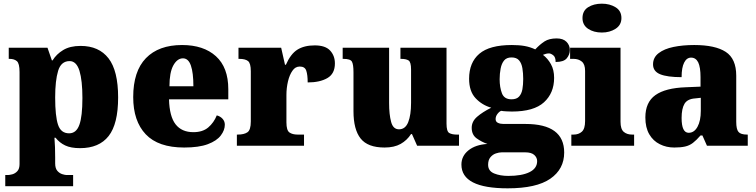

<svg xmlns="http://www.w3.org/2000/svg" viewBox="-20 -797 4135 1050"><path d="M379.9 160.2V221.2H8.8V160.2H23.9Q30.8 160.2 47.4 156.2Q63 151.9 75 138.9Q86.9 126 86.9 100.1V-402.8Q86.9 -450.2 72.3 -462.6Q57.6 -475.1 32.7 -475.1H27.8V-536.1H239.7L263.7 -466.8H267.6Q288.6 -501 325.7 -523.4Q362.8 -545.9 420.9 -545.9Q521 -545.9 573.5 -478Q626 -410.2 626 -264.2Q626 -119.1 574 -53Q522 13.2 418 13.2Q367.7 13.2 336.7 -1.5Q305.7 -16.1 283.7 -43.9H277.8Q279.8 -18.1 280.8 9Q281.7 36.1 281.7 65.9V96.2Q281.7 124 293.9 137.7Q305.7 150.9 320.8 155.5Q335.9 160.2 343.8 160.2ZM357.9 -67.9Q397.5 -67.9 414.1 -114.7Q430.7 -160.2 430.7 -261.2Q430.7 -356.4 414.6 -409.7Q397.9 -462.9 360.8 -462.9Q314 -462.9 297.9 -409.7Q281.7 -356.4 281.7 -264.2Q281.7 -161.6 297.4 -114.7Q313 -67.9 357.9 -67.9Z M987.3 9.8Q845.7 9.8 777.1 -62.5Q708.5 -134.8 708.5 -266.1Q708.5 -407.2 778.1 -479Q847.7 -550.8 975.6 -550.8Q1093.3 -550.8 1160.9 -489.5Q1228.5 -428.2 1228.5 -309.1V-253.9H904.3Q906.7 -160.2 940.2 -117.2Q973.6 -74.2 1037.6 -74.2Q1088.4 -74.2 1118.9 -100.1Q1149.4 -126 1165.5 -166Q1184.6 -161.1 1197 -147.5Q1209.5 -133.8 1209.5 -115.2Q1209.5 -85 1187.5 -56.2Q1165.5 -26.9 1116.5 -8.5Q1067.4 9.8 987.3 9.8ZM906.7 -325.2H1037.6Q1037.6 -399.4 1023.9 -438.5Q1010.3 -478 980.5 -478Q949.2 -478 927.7 -439Q906.7 -400.4 906.7 -325.2Z M1642.6 -61V0H1275.4V-61H1280.3Q1314.5 -61 1333 -73.5Q1351.6 -85.9 1351.6 -132.8V-407.2Q1351.6 -451.2 1336.4 -463.1Q1321.3 -475.1 1288.6 -475.1H1284.2V-536.1H1517.6L1538.6 -442.9H1543.5Q1569.3 -502 1606.4 -525.4Q1643.6 -548.8 1701.2 -548.8Q1759.3 -548.8 1785.4 -520.5Q1811.5 -492.2 1811.5 -450.2Q1811.5 -394 1770.5 -370.1Q1729.5 -346.2 1662.6 -346.2Q1662.6 -387.2 1655 -410.2Q1647.5 -433.1 1619.6 -433.1Q1594.7 -433.1 1579.6 -410.6Q1563.5 -388.2 1554.9 -352.1Q1546.4 -315.9 1546.4 -277.8V-127.9Q1546.4 -84 1563 -72.5Q1579.6 -61 1607.4 -61Z M2083 9.8Q1991.2 9.8 1952.1 -39.6Q1913.1 -88.9 1913.1 -189V-401.9Q1913.1 -444.8 1904.5 -460Q1896 -475.1 1857.9 -475.1H1854V-536.1H2107.9V-233.9Q2107.9 -170.9 2119.1 -129.9Q2129.9 -89.8 2162.1 -89.8Q2196.8 -89.8 2212.4 -128.9Q2228 -168 2228 -234.9V-417Q2228 -458 2214.1 -466.6Q2200.2 -475.1 2173.8 -475.1H2169.9V-536.1H2421.9V-121.1Q2421.9 -78.1 2437 -69.6Q2452.1 -61 2478 -61H2490.2V0H2261.2L2232.9 -64H2228Q2206.1 -29.8 2171.1 -10Q2136.2 9.8 2083 9.8Z M2756.3 232.9Q2503.4 232.9 2503.4 103Q2503.4 56.2 2542 25.1Q2580.6 -5.9 2645.5 -9.8Q2613.3 -21 2586.4 -40.5Q2559.6 -60.1 2559.6 -98.1Q2559.6 -132.8 2589.1 -158.4Q2618.7 -184.1 2666.5 -208Q2616.2 -222.2 2580.8 -260Q2545.4 -297.9 2545.4 -366.2Q2545.4 -455.1 2601.3 -502.9Q2657.2 -550.8 2779.3 -550.8Q2819.3 -550.8 2849.4 -545.4Q2879.4 -540 2907.2 -526.9Q2932.6 -554.2 2958 -570.6Q2983.4 -586.9 3024.4 -586.9Q3059.6 -586.9 3077.9 -568.4Q3096.2 -549.8 3096.2 -523.9Q3096.2 -498 3079.3 -478Q3062.5 -458 3018.6 -458Q3018.6 -484.9 3005.4 -494.9Q2992.2 -504.9 2982.4 -504.9Q2971.7 -504.9 2963.4 -502L2949.2 -497.1Q2975.6 -477.1 2992.9 -446Q3010.3 -415 3010.3 -371.1Q3010.3 -288.1 2954.8 -237.5Q2899.4 -187 2779.3 -187Q2769.5 -187 2749.5 -188Q2729.5 -189 2721.2 -190.9Q2711.4 -188 2700.9 -174.6Q2690.4 -161.1 2690.4 -146Q2690.4 -130.9 2703.4 -125Q2716.3 -119.1 2733.4 -119.1H2853.5Q3065.4 -119.1 3065.4 37.1Q3065.4 127.9 2989.5 180.4Q2913.6 232.9 2756.3 232.9ZM2777.3 -253.9Q2805.2 -253.9 2818.8 -269Q2832.5 -284.2 2836.9 -309.1Q2841.3 -334 2841.3 -365.2Q2841.3 -396.5 2836.9 -423.3Q2832.5 -450.7 2818.8 -466.8Q2805.2 -482.9 2777.3 -482.9Q2750.5 -482.9 2736.8 -466.3Q2723.1 -449.7 2717.8 -421.9Q2712.4 -394 2712.4 -363.8Q2712.4 -319.8 2724.9 -286.9Q2737.3 -253.9 2777.3 -253.9ZM2759.3 165Q2833.5 165 2875.5 144.5Q2917.5 124 2917.5 84Q2917.5 64.9 2901.9 50.5Q2886.2 36.1 2852.5 36.1H2723.6Q2709.5 36.1 2691.9 42Q2674.3 47.9 2661.9 63Q2649.4 78.1 2649.4 104Q2649.4 138.2 2682.4 151.6Q2715.3 165 2759.3 165Z M3271.5 -619.1Q3226.6 -619.1 3196 -639.6Q3165.5 -660.2 3165.5 -698.2Q3165.5 -737.8 3196 -757.3Q3226.6 -776.9 3271.5 -776.9Q3314.5 -776.9 3346.4 -757.3Q3378.4 -737.8 3378.4 -698.2Q3378.4 -660.2 3346.4 -639.6Q3314.5 -619.1 3271.5 -619.1ZM3447.8 -61V0H3104.5V-61H3116.7Q3144.5 -61 3162.1 -76.9Q3179.7 -92.8 3179.7 -134.8V-409.2Q3179.7 -445.8 3161.6 -460.4Q3143.6 -475.1 3116.7 -475.1H3097.7V-536.1H3373.5V-130.9Q3373.5 -90.8 3391.1 -75.9Q3408.7 -61 3436.5 -61Z M3667.5 9.8Q3624 9.8 3588.4 -8.3Q3552.2 -25.9 3530.8 -62.5Q3509.3 -99.1 3509.3 -154.8Q3509.3 -237.8 3564.2 -276.9Q3619.1 -315.9 3730.5 -319.8L3811 -323.2V-375Q3811 -429.7 3798.3 -456.1Q3785.2 -481.9 3759.3 -481.9Q3735.4 -481.9 3721.7 -455.1Q3707.5 -427.7 3707.5 -375Q3628.9 -375 3589.8 -391.1Q3551.3 -407.2 3551.3 -444.8Q3551.3 -482.9 3582 -506.3Q3612.3 -529.8 3663.3 -540.3Q3714.4 -550.8 3776.4 -550.8Q3891.1 -550.8 3948.7 -513.4Q4006.3 -476.1 4006.3 -382.8V-130.9Q4006.3 -89.8 4018.8 -75.4Q4031.2 -61 4065.4 -61H4069.3V0H3846.2L3821.3 -56.2H3811Q3788.6 -30.3 3769.5 -15.6Q3750.5 -1 3726.3 4.4Q3702.1 9.8 3667.5 9.8ZM3746.1 -70.8Q3776.4 -70.8 3794.4 -103.5Q3812.5 -136.2 3812.5 -190.9V-262.2L3781.2 -258.8Q3739.3 -255.9 3723.4 -229.5Q3707.5 -203.1 3707.5 -151.9Q3707.5 -70.8 3746.1 -70.8Z"/></svg>

Font: Koh Santepheap Black
Style: Regular
Weight: 900
Designer: Danh Hong
Version: Version 2.002; ttfautohint (v1.8.3)